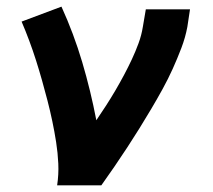

<svg xmlns="http://www.w3.org/2000/svg" viewBox="-20 -558 640 578"><path d="M152 0Q157 -33 155.5 -65.5Q154 -98 149 -130Q144 -162 137.5 -193Q131 -224 123 -255Q115 -286 106.5 -316Q98 -346 88.5 -376Q79 -406 68 -435.5Q57 -465 45 -493L165 -538Q202 -457 227.5 -371Q253 -285 270 -196Q285 -218 299.5 -240.5Q314 -263 327.5 -286Q341 -309 353.5 -332.5Q366 -356 377 -379.5Q388 -403 397 -427.5Q406 -452 410 -477L419 -530H552L544 -477Q538 -445 526 -413.5Q514 -382 500 -351Q486 -320 469.5 -290Q453 -260 435.5 -230.5Q418 -201 400 -172Q382 -143 363 -114Q344 -85 324.5 -56.5Q305 -28 285 0Z"/></svg>

Font: Iosevka Curly XBdEx
Style: Italic
Weight: 800
Width: 7
Italic angle: -9°
Monospace: yes
Designer: Belleve Invis
Foundry: Belleve Invis
Version: Version 11.1.0; ttfautohint (v1.8.3)